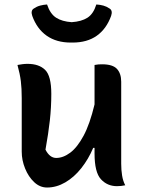

<svg xmlns="http://www.w3.org/2000/svg" viewBox="-20 -827 640 857"><path d="M103 -542Q154 -542 181.5 -515Q209 -488 209 -408Q209 -348 202.5 -289.5Q196 -231 183 -159Q202 -122 231 -122Q262 -122 293.5 -145.5Q325 -169 353 -221Q381 -273 402 -361V-537Q413 -539 419.5 -539.5Q426 -540 436 -540Q483 -540 502 -519.5Q521 -499 521 -462V-96Q521 -68 525 -43.5Q529 -19 539 0Q530 2 520.5 3Q511 4 502 4Q459 4 430.5 -27Q402 -58 402 -142V-167H396Q375 -117 343 -76.5Q311 -36 271.5 -13Q232 10 190 10Q158 10 132.5 -14Q107 -38 92 -75Q77 -112 77 -150V-389Q77 -433 73 -465Q69 -497 58 -537Q69 -539 80 -540.5Q91 -542 103 -542ZM300 -728Q344 -731 370.5 -748Q397 -765 410 -807Q427 -806 441.5 -802Q456 -798 469 -789Q484 -780 476 -756Q455 -698 412 -667.5Q369 -637 304 -637H296Q232 -637 188.5 -667.5Q145 -698 124 -756Q116 -780 131 -789Q144 -798 159 -802Q174 -806 190 -807Q204 -765 230.5 -748Q257 -731 300 -728Z"/></svg>

Font: Recursive Sn Csl St SmB
Style: Regular
Weight: 600
Version: Version 1.079;hotconv 1.0.112;makeotfexe 2.5.65598; ttfautoh